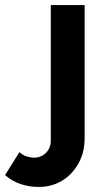

<svg xmlns="http://www.w3.org/2000/svg" viewBox="-140 -544 415 760"><path d="M-120 149 -63 58Q-51 70 -35 75Q-19 80 -4 80Q14 80 28.5 71.5Q43 63 52 48Q61 33 61 14V-524H195V4Q195 60 170 104Q145 148 104.5 172Q64 196 13 196Q-24 196 -58.5 184.5Q-93 173 -120 149Z"/></svg>

Font: YasnoRaleway
Style: Bold
Weight: 700
Designer: Matt McInerney, Pablo Impallari, Rodrigo Fuenzalida
Foundry: Matt McInerney, Pablo Impallari, Rodrigo Fuenzalida
Version: Version 4.026